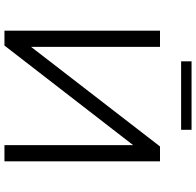

<svg xmlns="http://www.w3.org/2000/svg" viewBox="-29 -853 882 864"><g transform="rotate(90 412.0 -421.0)"><path d="M118 0V-700H191V-120L639 -700H706V0H633V-579L185 0ZM256 -795V-842H564V-795Z"/></g></svg>

Font: Montserrat
Style: Regular
Weight: 400
Designer: Julieta Ulanovsky
Foundry: Julieta Ulanovsky
Version: Version 9.000; ttfautohint (v1.8.4.7-5d5b)